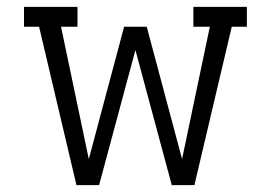

<svg xmlns="http://www.w3.org/2000/svg" viewBox="-20 -540 790 560"><path d="M203 0 94 -462H50V-520H206V-462H158L239 -76L342 -462H408L511 -76L592 -462H544V-520H700V-462H656L547 0H481L375 -394L269 0Z"/></svg>

Font: Iosevka Etoile Light
Style: Regular
Weight: 300
Designer: Belleve Invis
Foundry: Belleve Invis
Version: Version 25.0.1; ttfautohint (v1.8.4)